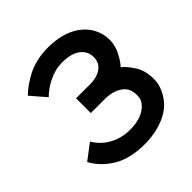

<svg xmlns="http://www.w3.org/2000/svg" viewBox="-204 -923 1095 1095"><g transform="rotate(-45 344.0 -375.5)"><path d="M177 -728Q252 -765.5 346 -765.5Q373 -765.5 400 -762.2Q427 -759 452 -752.2Q477 -745.5 499.8 -735Q522.5 -724.5 541.5 -710.5Q582.5 -680.5 604.2 -637.8Q626 -595 626 -545Q626 -534 624 -521.5Q622 -509 618.8 -496.8Q615.5 -484.5 610.8 -473.2Q606 -462 600 -453Q587 -424 559.5 -392.5Q589 -368 613.5 -329Q646 -283 646 -210.5Q646 -160 618.5 -113Q591 -65 548 -37.5Q527.5 -24 503.8 -14Q480 -4 454.2 2.5Q428.5 9 401.5 12.2Q374.5 15.5 348 15.5Q235.5 15.5 164.5 -24Q84.5 -68 41.5 -145L135.5 -216.5Q166 -164 220 -133.5Q276 -102 346 -102Q430.5 -102 478 -141.5Q515 -173 512.5 -211.5Q515 -266.5 478 -295Q457 -311.5 428.8 -319.8Q400.5 -328 367.5 -328H254V-447H367.5Q426 -447 460.5 -474Q477 -486.5 484.8 -505.2Q492.5 -524 491.5 -543.5Q491.5 -587.5 456.5 -616.5Q416.5 -648 343.5 -648Q311.5 -648 284.5 -640.8Q257.5 -633.5 227 -618.5Q182 -595.5 148 -561.5L70 -652Q111 -693 177 -728Z"/></g></svg>

Font: Russisch Sans
Style: Bold
Weight: 700
Designer: Michael Sharanda (font) & Cristiano Sobral (main changes)
Foundry: Michael Sharanda
Version: Version 2.00;September 8, 2020;FontCreator 13.0.0.2681 64-bi